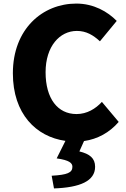

<svg xmlns="http://www.w3.org/2000/svg" viewBox="-20 -778 707 1074"><path d="M550 -208C515 -170 467 -140 408 -140C303 -140 235 -226 235 -374C235 -519 314 -605 410 -605C463 -605 502 -581 539 -547L633 -661C582 -713 504 -758 407 -758C218 -758 52 -616 52 -368C52 -141 182 -13 346 10L297 108C368 118 385 134 385 155C385 188 357 200 269 205L282 276C427 271 512 235 512 155C512 107 482 83 424 69L450 11C526 0 592 -36 644 -96Z"/></svg>

Font: Noto Sans CJK KR Black
Style: Regular
Weight: 900
Designer: Ryoko NISHIZUKA (kana & ideographs); Paul D. Hunt (Latin, Greek & Cyrillic); Wenlong ZHANG (bopomofo); Sandoll Communica
Foundry: Adobe Systems Incorporated
Version: Version 1.004;PS 1.004;hotconv 1.0.82;makeotf.lib2.5.63406